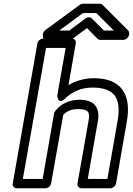

<svg xmlns="http://www.w3.org/2000/svg" viewBox="-20 -981 710 1026"><path d="M406 -448C349 -448 305 -425 276 -389C273 -385 270 -379 269 -375L208 -25H102L226 -725H331L286 -471C286 -471 288 -418 327 -454C363 -488 410 -513 474 -513C597 -513 629 -451 608 -333L554 -25H449L503 -334C516 -406 483 -448 406 -448ZM397 -398C452 -398 462 -383 453 -334L394 0C392 11 400 25 415 25H570C581 25 597 15 600 0L658 -333C682 -469 634 -563 482 -563C429 -563 384 -549 346 -526L385 -750C387 -761 380 -775 365 -775H210C199 -775 183 -765 180 -750L48 0C46 11 54 25 69 25H224C235 25 250 15 253 0L318 -367C335 -385 358 -398 397 -398ZM588 -818H535L470 -883C462 -891 448 -890 438 -883L350 -818H297L423 -911H495ZM670 -799C671 -806 670 -813 665 -818L528 -955C524 -959 519 -961 513 -961H423C417 -961 411 -959 406 -955L222 -820C216 -816 211 -808 210 -801L209 -793C207 -782 214 -768 229 -768H350C356 -768 363 -770 368 -774L445 -831L501 -774C505 -770 510 -768 516 -768H640C651 -768 666 -778 669 -793Z"/></svg>

Font: Asimov
Style: WidOuIt
Weight: 500
Designer: Google
Version: Version 2.000980; 2014